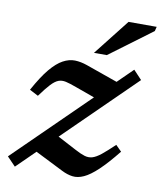

<svg xmlns="http://www.w3.org/2000/svg" viewBox="-82 -780 725 860"><g transform="rotate(10 280.5 -350.5)"><path d="M5.5 -27 495.5 -507.5 533.5 -467 44 13ZM90.5 -317.5 51 -338Q85.5 -401 115.2 -436.8Q145 -472.5 172.8 -487.5Q200.5 -502.5 227.2 -501.8Q254 -501 282.5 -491L454 -430.5L377 -340.5L252 -385.5Q222.5 -396.5 203.5 -400.8Q184.5 -405 169 -399Q153.5 -393 135.5 -373.8Q117.5 -354.5 90.5 -317.5ZM256 -5.5 109.5 -79 196.5 -162.5 298 -109Q325 -94.5 343.2 -89Q361.5 -83.5 378.5 -88.5Q395.5 -93.5 417.8 -111.2Q440 -129 474.5 -162L501 -135.5Q454.5 -77.5 419.5 -44.5Q384.5 -11.5 357 1Q329.5 13.5 305.5 10.5Q281.5 7.5 256 -5.5ZM304.5 -550.5 433 -714H561L556 -694L363 -550.5Z"/></g></svg>

Font: Newsreader 9pt Medium
Style: Italic
Weight: 500
Italic angle: -17°
Designer: Hugues Gentile
Foundry: Production Type
Version: Version 1.003